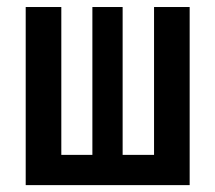

<svg xmlns="http://www.w3.org/2000/svg" viewBox="-20 -538 626 558"><path d="M54.7 0V-517.6H158.2V-87.9H248.5V-517.6H336.4V-87.9H427.7V-517.6H531.2V0Z"/></svg>

Font: CaskaydiaCove NFP
Style: Regular
Weight: 400
Designer: Aaron Bell
Foundry: Saja Typeworks
Version: Version 2111.001; VTT 6.35;Nerd Fonts 3.1.1